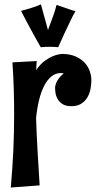

<svg xmlns="http://www.w3.org/2000/svg" viewBox="-20 -818 437 868"><path d="M159.2 20 28.8 29.8Q36.6 -57.6 40.3 -138.9Q43.9 -220.2 43.9 -301.8Q43.9 -359.4 42.2 -417.2Q40.5 -475.1 36.1 -536.1L146 -542Q145 -531.2 144.5 -521Q144 -510.7 144 -501Q161.1 -527.3 181.4 -542.2Q201.7 -557.1 219.2 -564Q239.3 -572.3 259.8 -574.2Q295.4 -574.2 320.8 -563.2Q346.2 -552.2 362.3 -534.9Q378.4 -517.6 385.7 -496.3Q393.1 -475.1 393.1 -455.1Q393.1 -434.6 388.7 -413.6Q384.3 -392.6 373.8 -375.7Q363.3 -358.9 345.9 -348.4Q328.6 -337.9 303.2 -337.9Q277.8 -337.9 263.2 -347.2Q248.5 -356.4 241 -369.4Q233.4 -382.3 231.2 -396.2Q229 -410.2 229 -419.9Q229 -426.8 231.4 -435.3Q233.9 -443.8 238.8 -452.6Q243.7 -461.4 251 -470Q258.3 -478.5 268.1 -485.8Q265.1 -486.8 262 -487.3Q258.8 -487.8 255.9 -487.8Q231.4 -487.8 212.4 -472.4Q193.4 -457 179.4 -429.7Q165.5 -402.3 156.5 -365.2Q147.5 -328.1 143.1 -284.2Q145.5 -208.5 149.9 -134.3Q154.3 -60.1 159.2 20ZM321.3 -767.6Q316.4 -759.8 310.5 -748.5Q304.7 -737.3 298.6 -724.4Q292.5 -711.4 285.9 -697.5Q279.3 -683.6 272.9 -670.4Q258.3 -639.2 243.2 -604.5Q238.3 -605 231.9 -605.5Q226.6 -606 219 -606.2Q211.4 -606.4 203.1 -606.4Q194.3 -606.4 184.6 -606Q174.8 -605.5 164.1 -604.5Q147.9 -633.3 131.8 -662.1Q118.2 -687 103 -715.3Q87.9 -743.7 75.2 -768.6Q87.9 -772 99.1 -775.4Q110.4 -778.8 121.1 -782Q131.8 -785.2 142.6 -789.1Q153.3 -793 165 -798.3Q168.5 -785.6 173.8 -765.9Q179.2 -746.1 184.6 -727.1Q190.4 -704.6 197.3 -680.7Q197.3 -684.1 201.7 -695.8Q206.1 -707.5 212.2 -723.4Q218.3 -739.3 224.6 -758.1Q231 -776.9 235.4 -795.4Q246.6 -792.5 256.1 -789.1Q265.6 -785.6 275.6 -782.2Q285.6 -778.8 296.4 -774.9Q307.1 -771 321.3 -767.6Z"/></svg>

Font: Rum Raisin
Style: Regular
Weight: 400
Designer: Astigmatic (AOETI)
Foundry: Astigmatic (AOETI)
Version: Version 1.000